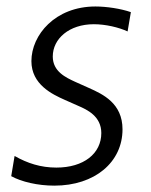

<svg xmlns="http://www.w3.org/2000/svg" viewBox="-20 -573 475 604"><path d="M150.9 11C278.4 11 365.4 -62.9 365.4 -166.2C365.4 -248.2 303.6 -276.6 259.9 -296.2L216.3 -315.7C187.1 -329.2 146 -348 146 -395.2C146 -451.3 197.8 -496.8 275.2 -496.8C312.1 -496.8 354 -486.9 381.4 -474.1L391.7 -534.8C360.4 -545.8 315 -552.6 280.2 -552.6C153.8 -552.6 78.8 -463.1 78.8 -380.7C78.8 -307.2 144.5 -276.3 183.6 -258.9L226.9 -239.7C253.2 -228.3 298.7 -207.7 298.7 -154.5C298.7 -89.8 243.3 -45.8 157.3 -45.8C108.3 -45.8 66.4 -59.3 25.9 -82.4L15.3 -18.8C47.6 -1.1 98.4 11 150.9 11Z"/></svg>

Font: TID UI Light
Style: Italic
Weight: 300
Italic angle: -9.39999°
Designer: The TID Project Authors
Foundry: Bakken & Bæck
Version: Version 1.001;hotconv 1.0.109;makeotfexe 2.5.65596